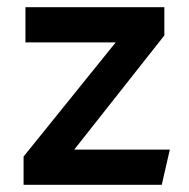

<svg xmlns="http://www.w3.org/2000/svg" viewBox="-20 -515 528 535"><path d="M45.7 0V-78.8L302.4 -396.9H50.9V-495H437.9V-416.2L186.8 -98.1H453.2L430.7 0Z"/></svg>

Font: Geologica-Sharp
Style: Regular
Weight: 100
Designer: Sindre Bremnes, Frode Helland
Foundry: Monokrom Skriftforlag AS
Version: Version 1.010;gftools[0.9.28]